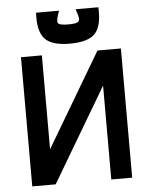

<svg xmlns="http://www.w3.org/2000/svg" viewBox="-56 -869 713 915"><g transform="rotate(-5 300.0 -411.5)"><path d="M61 0V-618H161V0H61L427 -618H539V0H439V-618H539L173 0ZM299 -662Q212 -662 179 -698.5Q146 -735 151 -823H261Q244 -778 249.5 -766Q255 -754 299 -754Q330 -754 342 -759Q354 -764 352.5 -779Q351 -794 340 -823H449Q454 -735 421 -698.5Q388 -662 299 -662Z"/></g></svg>

Font: Victor Mono Thin
Style: Regular
Weight: 100
Monospace: yes
Designer: Rune Bjørnerås
Version: Version 1.561;gftools[0.9.30]